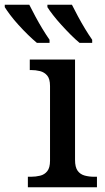

<svg xmlns="http://www.w3.org/2000/svg" viewBox="-95 -786 441 806"><path d="M22 0V-44H35Q55 -44 73.5 -48.5Q92 -53 103.5 -67.5Q115 -82 115 -111V-425Q115 -455 103 -469Q91 -483 73 -487.5Q55 -492 35 -492H30V-536H220V-115Q220 -84 231 -69Q242 -54 260.5 -49Q279 -44 300 -44H312V0ZM239 -606Q222 -620 202.5 -639.5Q183 -659 163 -681Q143 -703 127.5 -723Q112 -743 104 -756V-766H207Q218 -744 232.5 -717Q247 -690 262.5 -664.5Q278 -639 292 -619V-606ZM60 -606Q43 -620 23 -639.5Q3 -659 -17 -681Q-37 -703 -52 -723Q-67 -743 -75 -756V-766H28Q39 -744 53.5 -717Q68 -690 83.5 -664.5Q99 -639 113 -619V-606Z"/></svg>

Font: ET Text
Style: Regular
Weight: 470
Designer: Monotype Design Team
Foundry: Monotype Imaging Inc.
Version: Version 2.009